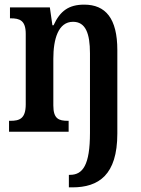

<svg xmlns="http://www.w3.org/2000/svg" viewBox="-20 -568 610 828"><path d="M277 240H292C405 240 486 187 486 8V-352C486 -489 435 -548 343 -548C277 -548 239 -521 211 -459H206L195 -536H23V-489H26C65 -489 91 -480 91 -422V-118C91 -56 64 -47 25 -47H19V0H276V-47H273C234 -47 210 -55 210 -113V-315C210 -399 231 -474 295 -474C349 -474 368 -424 368 -338V5C368 144 337 186 282 186H277Z"/></svg>

Font: Noto Serif Myanmar Condensed SemiBold
Style: Regular
Weight: 600
Width: 3
Designer: Ben Mitchell and the Monotype Design Team
Foundry: Monotype Imaging Inc.
Version: Version 2.106